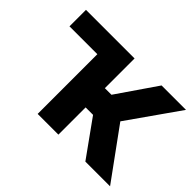

<svg xmlns="http://www.w3.org/2000/svg" viewBox="-109 -738 945 945"><g transform="rotate(45 363.5 -265.0)"><path d="M301.2 -415.5H28.4V-530.3H301.2ZM222.4 -530.3H366.7V-323.4H412.6L554.7 -530.3H724.6L536 -261.8L726.4 0H554.4L418.5 -189.5H366.7V0H222.4Z"/></g></svg>

Font: Pretendard JP Variable
Style: Regular
Weight: 400
Designer: Base glyphs from Inter by Rasmus Andersson; Hangul glyphs from Noto Sans CJK(Source Han Sans) by Jang Soo-young and Kang
Foundry: Kil Hyung-jin
Version: Version 1.307;Glyphs 3.2 (3192)